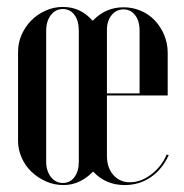

<svg xmlns="http://www.w3.org/2000/svg" viewBox="-20 -524 529 553"><path d="M161 -504Q212 -504 246 -465H248Q284 -503 336 -503Q362 -503 385.5 -493Q409 -483 426 -465Q443 -447 453 -423Q463 -399 463 -372V-249H288V-75Q288 -41 306.5 -20Q325 1 354 1Q386 1 416 -22Q446 -45 460 -79L466 -77Q447 -36 414 -13.5Q381 9 339 9Q285 9 249 -29H247Q230 -11 208.5 -1Q187 9 163 9Q136 9 112.5 -1.5Q89 -12 71 -29Q53 -46 42.5 -69.5Q32 -93 32 -118V-375Q32 -401 42.5 -424.5Q53 -448 70.5 -465.5Q88 -483 111.5 -493.5Q135 -504 161 -504ZM207 -435Q207 -464 194.5 -481Q182 -498 161 -498Q140 -498 126.5 -480.5Q113 -463 113 -435V-58Q113 -32 126.5 -14.5Q140 3 161 3Q182 3 194.5 -14Q207 -31 207 -58ZM288 -438V-255H382V-436Q382 -464 369 -480.5Q356 -497 336 -497Q315 -497 301.5 -480.5Q288 -464 288 -438Z"/></svg>

Font: Moniqa SemBd Narrow Display
Style: Regular
Weight: 600
Width: 4
Designer: Rajesh Rajput
Foundry: Rajesh Rajput
Version: Version 1.000